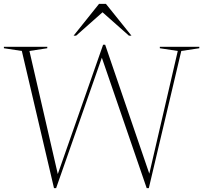

<svg xmlns="http://www.w3.org/2000/svg" viewBox="-26 -955 1042 985"><path d="M726.5 10 496.5 -659 262 10H251L86 -693.5L-6 -707.5V-715H216.5V-707.5L125 -693.5L270.5 -62L503 -725.5H513.5L740 -64L886 -693.5L794 -707.5V-715H996.5V-707.5L904 -693.5L737.5 10ZM635.5 -772 500 -892 364.5 -772H351.5L482 -935H517.5L648.5 -772Z"/></svg>

Font: Newsreader Display ExtraLight
Style: Regular
Weight: 275
Designer: Hugues Gentile
Foundry: Production Type
Version: Version 1.002